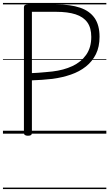

<svg xmlns="http://www.w3.org/2000/svg" viewBox="-20 -905 740 1300"><path d="M169 14Q142 14 142 -5V-856Q142 -866 149 -870.5Q156 -875 170 -875H360Q457 -875 522 -853Q587 -831 620.5 -783Q654 -735 654 -656Q654 -588 629.5 -538.5Q605 -489 561.5 -454.5Q518 -420 460 -400Q402 -380 335 -371Q300 -367 264 -364.5Q228 -362 196 -361V-5Q196 5 190 9.5Q184 14 169 14ZM196 -410Q219 -411 241.5 -412.5Q264 -414 288 -416.5Q312 -419 335 -421Q411 -430 470 -457.5Q529 -485 563.5 -534Q598 -583 598 -655Q598 -717 571 -754Q544 -791 491.5 -808Q439 -825 360 -825H196ZM0 365H700V375H0ZM0 -20H700V0H0ZM0 -505H700V-500H0ZM0 -885H700V-875H0Z"/></svg>

Font: Playwrite GB S Guides
Style: Regular
Weight: 400
Designer: Veronika Burian, José Scaglione
Foundry: TypeTogether
Version: Version 1.003